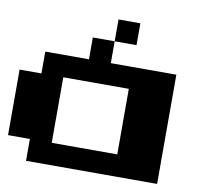

<svg xmlns="http://www.w3.org/2000/svg" viewBox="-92 -1103 1183 1082"><g transform="rotate(10 500.0 -562.5)"><path d="M625 -875H500V-1000H625ZM875 -750V-125H125V-250H0V-625H125V-750H375V-875H500V-750ZM625 -625H250V-250H625Z"/></g></svg>

Font: Press Start 2P
Style: Regular
Weight: 400
Designer: CodeMan38
Foundry: CodeMan38
Version: Version 3.000